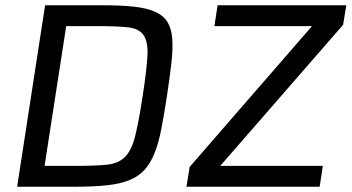

<svg xmlns="http://www.w3.org/2000/svg" viewBox="-20 -708 1335 728"><path d="M45 0ZM45 0 151 -688H371Q442 -688 490 -682.5Q538 -677 569 -663Q600 -649 615 -624.5Q630 -600 633 -562Q636 -524 630 -470.5Q624 -417 613 -344Q602 -272 591.5 -218Q581 -164 565.5 -126Q550 -88 527.5 -63.5Q505 -39 470.5 -25Q436 -11 386 -5.5Q336 0 265 0ZM149 -79H264Q341 -79 385 -83.5Q429 -88 454 -113Q479 -138 492.5 -192Q506 -246 521 -344Q536 -442 539 -495.5Q542 -549 524.5 -574.5Q507 -600 464.5 -604.5Q422 -609 346 -609H231ZM687 0 699 -75 1163 -609H793L805 -688H1293L1281 -614L815 -79H1204L1192 0Z"/></svg>

Font: Azeri Sans
Style: Italic
Weight: 400
Designer: Hector Gatti & Omnibus-Type (original fonts) / Cristiano Sobral (main changes and remastering)
Foundry: Omnibus-Type
Version: Version 0.07;August 21, 2020;FontCreator 13.0.0.2681 64-bit;